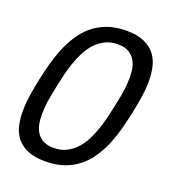

<svg xmlns="http://www.w3.org/2000/svg" viewBox="-132 -808 821 918"><g transform="rotate(20 278.5 -349.0)"><path d="M42.5 -348.1Q50.8 -387.2 61.8 -429Q72.8 -470.7 89.1 -510.7Q105.5 -550.8 128.2 -586.9Q150.9 -623 182.9 -650.1Q214.8 -677.2 257.3 -693.1Q299.8 -709 355 -709Q410.6 -709 446.3 -693.1Q481.9 -677.2 502.4 -650.1Q522.9 -623 530.5 -586.9Q538.1 -550.8 537.4 -510.7Q536.6 -470.7 529.8 -429Q522.9 -387.2 514.6 -348.1Q506.3 -309.1 495.4 -267.1Q484.4 -225.1 468.3 -185.1Q452.1 -145 429.2 -109.4Q406.2 -73.7 374.5 -46.9Q342.8 -20 300.3 -4.4Q257.8 11.2 202.1 11.2Q147 11.2 111.1 -4.4Q75.2 -20 54.7 -46.9Q34.2 -73.7 26.6 -109.4Q19 -145 19.8 -185.1Q20.5 -225.1 27.3 -267.1Q34.2 -309.1 42.5 -348.1ZM132.3 -349.1Q127 -322.8 120.8 -291.3Q114.7 -259.8 112.3 -228Q109.9 -196.3 112.3 -166.5Q114.7 -136.7 126.2 -113.8Q137.7 -90.8 159.7 -76.9Q181.6 -63 217.8 -63Q253.9 -63 281.7 -76.9Q309.6 -90.8 330.8 -113.8Q352.1 -136.7 367.2 -166.5Q382.3 -196.3 393.1 -228Q403.8 -259.8 411.4 -291.3Q418.9 -322.8 424.3 -349.1Q430.2 -375.5 436 -406.7Q441.9 -438 444.3 -469.5Q446.8 -501 444.3 -530.8Q441.9 -560.5 430.4 -583.3Q418.9 -606 397 -619.9Q375 -633.8 338.9 -633.8Q302.7 -633.8 274.9 -619.9Q247.1 -606 225.8 -583.3Q204.6 -560.5 189.5 -530.8Q174.3 -501 163.6 -469.5Q152.8 -438 145.3 -406.7Q137.7 -375.5 132.3 -349.1Z"/></g></svg>

Font: XB Khoramshahr
Style: Italic
Weight: 400
Italic angle: -12°
Designer: Behnam
Foundry: Irmug
Version: Version 8.005 2009